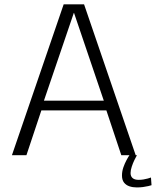

<svg xmlns="http://www.w3.org/2000/svg" viewBox="-20 -696 700 861"><path d="M33.5 0H98.5L165.5 -201H457L524 0H588.5L357 -676.5H265.5ZM177 -244.5 311 -638H312L445.5 -244.5ZM593.5 144.5Q607.5 144.5 621 142.8Q634.5 141 645 138.5Q655.5 136 659.5 134.5L657 100Q652 102 643 104.5Q634 107 623.2 108.8Q612.5 110.5 602 110.5Q583.5 110.5 574.5 102.5Q565.5 94.5 565.5 80Q565.5 67.5 570.8 51.5Q576 35.5 583 21.2Q590 7 594 0H560.5Q555.5 7 547.5 21.8Q539.5 36.5 533.2 54.5Q527 72.5 527 91Q527 111 536.2 122.8Q545.5 134.5 560.5 139.5Q575.5 144.5 593.5 144.5Z"/></svg>

Font: Anybody Light
Style: Regular
Weight: 300
Designer: Tyler Finck
Foundry: Etcetera Type Company
Version: Version 1.111; ttfautohint (v1.8.4)